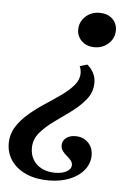

<svg xmlns="http://www.w3.org/2000/svg" viewBox="-88 -465 491 700"><g transform="rotate(5 157.5 -114.5)"><path d="M116.1 197.6Q69.4 197.6 34.3 182.3Q-0.8 166.9 -20.6 139.1Q-40.3 111.3 -40.3 75.8Q-40.3 41.9 -23 14.5Q-5.6 -12.9 21.4 -35.9Q48.4 -58.9 78.6 -78.6Q108.9 -98.4 136.3 -117.7Q163.7 -137.1 181 -157.7Q198.4 -178.2 198.4 -200.8Q198.4 -216.9 192.7 -227.4L220.2 -235.5Q234.7 -223.4 243.1 -207.3Q251.6 -191.1 251.6 -171.8Q251.6 -137.9 230.6 -111.3Q209.7 -84.7 179 -62.1Q148.4 -39.5 117.7 -17.7Q87.1 4 66.1 28.6Q45.2 53.2 45.2 84.7Q45.2 109.7 56.5 128.2Q67.7 146.8 88.7 157.3Q109.7 167.7 137.1 167.7Q162.9 167.7 179.4 158.5Q196 149.2 196 134.7Q196 125 189.5 117.3Q183.1 109.7 174.2 102.4Q165.3 95.2 158.9 86.3Q152.4 77.4 152.4 66.1Q152.4 49.2 165.7 38.7Q179 28.2 200 28.2Q228.2 28.2 246.4 46.4Q264.5 64.5 264.5 93.5Q264.5 122.6 245.2 146.8Q225.8 171 192.3 184.3Q158.9 197.6 116.1 197.6ZM240.3 -300.8Q212.1 -300.8 194 -317.7Q175.8 -334.7 175.8 -359.7Q175.8 -387.9 196.8 -407.7Q217.7 -427.4 248.4 -427.4Q277.4 -427.4 295.2 -410.9Q312.9 -394.4 312.9 -368.5Q312.9 -340.3 291.9 -320.6Q271 -300.8 240.3 -300.8Z"/></g></svg>

Font: Playfair 5pt SemiExpanded Light SemiBold
Style: Italic
Weight: 600
Italic angle: -15.6°
Version: Version 2.001;gftools[0.9.30]